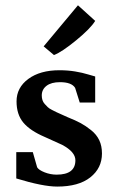

<svg xmlns="http://www.w3.org/2000/svg" viewBox="-20 -680 424 708"><path d="M40 -22V-119H101L117 -63Q123 -53 144.5 -44.5Q166 -36 189 -36Q258 -36 258 -89Q258 -120 209 -146Q196 -152 145 -175Q91 -198 66 -228Q41 -258 41 -306Q41 -357 84.5 -389Q128 -421 199 -421Q230 -421 257 -416.5Q284 -412 305 -405.5Q326 -399 331 -398V-302H274L257 -356Q244 -377 201 -377Q169 -377 151.5 -363.5Q134 -350 134 -328Q134 -319 136.5 -311Q139 -303 145 -296.5Q151 -290 156 -285Q161 -280 172 -274.5Q183 -269 189 -266Q195 -263 209 -257Q223 -251 229 -248Q259 -236 277.5 -226Q296 -216 316 -200Q336 -184 346 -163Q356 -142 356 -114Q356 -60 313 -26Q270 8 191 8Q138 8 40 -22ZM179 -477 141 -509 267 -660H268L331 -603Q314 -575 261 -531.5Q208 -488 179 -477Z"/></svg>

Font: Aikya SemiBold
Style: Regular
Weight: 600
Designer: Neelakash Kshetrimayum (Latin subset based on Merriweather by Eben Sorkin)
Foundry: Brand New Type
Version: Version 1.00 b005